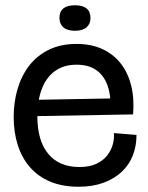

<svg xmlns="http://www.w3.org/2000/svg" viewBox="-20 -697 562 730"><path d="M279 13Q218 13 172 -6Q126 -25 95 -60Q64 -95 48 -144Q32 -193 32 -252Q32 -309 47 -359.5Q62 -410 91.5 -448Q121 -486 166 -508Q211 -530 271 -530Q326 -530 368 -511Q410 -492 438 -457Q466 -422 478.5 -372.5Q491 -323 486 -262L88 -255V-317L419 -323L400 -287Q402 -336 388.5 -373Q375 -410 346 -430.5Q317 -451 271 -451Q222 -451 188.5 -426.5Q155 -402 138.5 -357.5Q122 -313 122 -256Q122 -162 163.5 -112Q205 -62 282 -62Q321 -62 347 -74.5Q373 -87 388 -106.5Q403 -126 409 -148.5Q415 -171 413 -191L499 -184Q499 -142 485 -106Q471 -70 442.5 -43.5Q414 -17 373 -2Q332 13 279 13ZM265 -580Q236 -580 221 -593Q206 -606 206 -629Q206 -653 221 -665Q236 -677 265 -677Q294 -677 309 -665Q324 -653 324 -628Q324 -606 309 -593Q294 -580 265 -580Z"/></svg>

Font: Bricolage Grotesque 96pt
Style: Regular
Weight: 400
Version: Version 1.001;gftools[0.9.33.dev8+g029e19f]